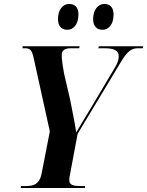

<svg xmlns="http://www.w3.org/2000/svg" viewBox="-20 -947 741 967"><path d="M497 -797C524 -797 552 -820 552 -874C552 -911 533 -927 506 -927C471 -927 449 -894 449 -851C449 -814 468 -797 497 -797ZM319 -797C347 -797 375 -820 375 -875C375 -911 356 -927 329 -927C293 -927 272 -894 272 -851C272 -814 291 -797 319 -797ZM84 0H407L409 -10H387C351 -10 329 -14 329 -40C329 -48 330 -57 333 -71L371 -273L586 -630C623 -693 644 -704 676 -704H699L701 -714H478L475 -704H505C553 -704 578 -694 578 -663C578 -651 574 -631 559 -607L434 -397C406 -351 384 -315 364 -280C354 -345 342 -397 333 -446L303 -575C293 -630 291 -651 291 -672C291 -694 308 -704 336 -704H379L381 -714H94L93 -704H105C134 -704 141 -693 150 -653L231 -285L189 -70C179 -20 149 -10 112 -10H86Z"/></svg>

Font: Noto Serif Display Condensed
Style: Bold Italic
Weight: 700
Width: 3
Italic angle: -12°
Designer: Monotype Design Team
Foundry: Monotype Imaging Inc.
Version: Version 2.009